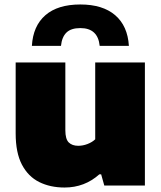

<svg xmlns="http://www.w3.org/2000/svg" viewBox="-20 -829 721 858"><path d="M268.5 9Q204.5 9 155.2 -15.5Q106 -40 78 -93.2Q50 -146.5 50 -233V-550H272V-247Q272 -207.5 287.2 -192.5Q302.5 -177.5 329.5 -177.5Q350.5 -177.5 371.2 -185.5Q392 -193.5 405.5 -206.5V-550H627.5V0H446L432 -50H424Q358 9 268.5 9ZM122.5 -624Q127.5 -713 182.8 -761Q238 -809 339 -809Q439 -809 494.8 -761Q550.5 -713 556 -624H425.5Q417.5 -703.5 339 -703.5Q297.5 -703.5 277 -683.5Q256.5 -663.5 252.5 -624Z"/></svg>

Font: Encode Sans SemiExpanded SemiExpanded Black
Style: Regular
Weight: 900
Width: 6
Designer: Multiple Designers
Foundry: Impallari Type
Version: Version 3.000; ttfautohint (v1.8.3) -l 8 -r 50 -G 200 -x 14 